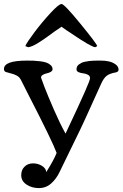

<svg xmlns="http://www.w3.org/2000/svg" viewBox="-42 -773 617 967"><path d="M85.4 -541Q93.3 -559.6 131.6 -610.6Q169.9 -661.6 212.2 -707.3Q254.4 -752.9 268.1 -752.9Q281.7 -752.9 362.3 -654.3Q442.9 -555.7 447.8 -541L437.5 -535.2Q417 -536.6 313 -607.4L295.4 -619.1V-618.7L268.1 -638.2L251.5 -627Q240.7 -620.6 207.5 -595.9Q174.3 -571.3 146 -554.2Q117.7 -537.1 99.6 -535.2ZM343.3 -423.3Q343.3 -431.6 346.4 -438Q349.6 -444.3 356.2 -449Q362.8 -453.6 369.6 -457Q376.5 -460.4 387.7 -462.4Q398.9 -464.4 407 -465.6Q415 -466.8 428.2 -467.3Q441.4 -467.8 448.2 -467.8Q455.1 -467.8 467.8 -467.8Q488.8 -467.8 507.6 -463.4Q526.4 -459 540.8 -448.2Q555.2 -437.5 555.2 -421.9Q555.2 -411.1 540.5 -408.2Q510.3 -402.8 495.4 -391.4Q480.5 -379.9 468.3 -353Q452.1 -318.4 418.9 -244.1Q385.7 -169.9 363.3 -123L258.3 92.8Q241.7 127.9 215.6 151.1Q189.5 174.3 153.8 174.3Q118.2 174.3 91.6 156.5Q64.9 138.7 64.9 109.4Q64.9 82.5 81.8 66.2Q98.6 49.8 124.5 49.8Q149.4 49.8 169.7 62.5Q189.9 75.2 190.9 93.8Q230 31.7 243.2 -2.9Q222.7 -59.6 100.6 -296.9Q76.7 -343.3 65.4 -366.7Q61 -376 55.4 -382.3Q49.8 -388.7 41 -393.1Q32.2 -397.5 26.4 -399.4Q20.5 -401.4 7.3 -404.8Q-5.9 -408.2 -11.7 -410.2Q-22 -413.1 -22 -425.8Q-22 -467.8 93.3 -467.8Q112.8 -467.8 127 -467.3Q141.1 -466.8 160.6 -464.4Q180.2 -461.9 192.4 -457.5Q204.6 -453.1 213.6 -444.6Q222.7 -436 222.7 -424.3Q222.7 -416.5 213.6 -411.1Q204.6 -405.8 193.6 -403.6Q182.6 -401.4 173.6 -396Q164.6 -390.6 164.6 -382.3Q164.6 -380.4 181.6 -335.9Q198.7 -291.5 229.5 -220.7Q260.3 -149.9 288.1 -100.1Q356.4 -244.6 386.7 -313.5Q411.6 -370.6 411.6 -379.4Q411.6 -390.6 400.9 -396.5Q390.1 -402.3 377.4 -403.6Q364.7 -404.8 354 -409.4Q343.3 -414.1 343.3 -423.3Z"/></svg>

Font: Corben
Style: Regular
Weight: 400
Designer: vernon adams
Foundry: vernon adams
Version: Version 1.100